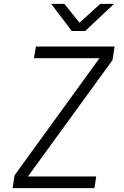

<svg xmlns="http://www.w3.org/2000/svg" viewBox="-20 -970 640 990"><path d="M350 -810H419L568 -950H497L390 -853L312 -950H244ZM45 0H467L476 -60H124L560 -660L571 -730H165L155 -670H493L55 -66Z"/></svg>

Font: JetBrains Mono ExtraLight
Style: Italic
Weight: 240
Italic angle: -9°
Monospace: yes
Designer: Philipp Nurullin, Konstantin Bulenkov
Foundry: JetBrains
Version: Version 2.305